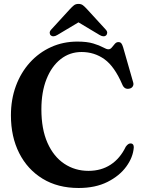

<svg xmlns="http://www.w3.org/2000/svg" viewBox="-20 -922 714 958"><path d="M647.5 -186Q644 -137.5 610.2 -91Q576.5 -44.5 516.2 -14.2Q456 16 372.5 16Q268.5 16 192.8 -30.2Q117 -76.5 75.8 -158Q34.5 -239.5 34.5 -346.5Q34.5 -425.5 59.2 -492.8Q84 -560 129 -609.8Q174 -659.5 234.5 -687Q295 -714.5 366 -714.5Q414.5 -714.5 445.5 -705Q476.5 -695.5 494 -685.8Q511.5 -676 521 -676Q530.5 -676 537.8 -685Q545 -694 552.8 -703Q560.5 -712 570.5 -712Q580 -712 585 -706.2Q590 -700.5 594.5 -685.5L644.5 -511Q648 -499.5 642.2 -490.5Q636.5 -481.5 624.5 -479.5Q601 -475 590.5 -499.5Q551.5 -590.5 501.2 -626.5Q451 -662.5 387 -662.5Q328 -662.5 282.8 -627Q237.5 -591.5 212 -527.2Q186.5 -463 186.5 -376.5Q186.5 -277.5 217 -209Q247.5 -140.5 300.8 -105Q354 -69.5 421.5 -69.5Q485 -69.5 532.2 -100.5Q579.5 -131.5 607.5 -190Q621.5 -209.5 635.5 -206Q648 -203.5 647.5 -186ZM509.5 -745.5Q497 -735 476 -748L371.5 -810.5L267 -748Q246 -735 233.5 -745.5Q228.5 -749.5 228 -757.8Q227.5 -766 236 -775L328.5 -876Q339.5 -888 348.5 -895.2Q357.5 -902.5 371.5 -902.5Q385.5 -902.5 394.5 -895.2Q403.5 -888 414.5 -876L507 -775Q515.5 -766 514.8 -757.8Q514 -749.5 509.5 -745.5Z"/></svg>

Font: Fraunces 72pt Soft SemiBold
Style: Regular
Weight: 600
Version: Version 1.000;[b76b70a41]